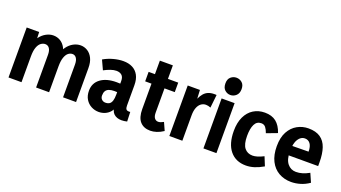

<svg xmlns="http://www.w3.org/2000/svg" viewBox="-65 -1434 3651 2054"><g transform="rotate(20 1761.0 -407.5)"><path d="M832 0H684V-372Q684 -420 667 -445Q650 -470 622 -470Q596 -470 574 -452.5Q552 -435 538.5 -396Q525 -357 525 -294V0H377V-372Q377 -420 359.5 -445Q342 -470 312 -470Q286 -470 262.5 -452.5Q239 -435 225 -396Q211 -357 211 -294V0H63V-569H205L211 -398H163Q178 -460 209.5 -502Q241 -544 281.5 -565.5Q322 -587 362 -587Q405 -587 441 -566Q477 -545 500 -502.5Q523 -460 525 -397H475Q490 -460 520.5 -502Q551 -544 591 -565.5Q631 -587 673 -587Q715 -587 751.5 -564.5Q788 -542 810 -497.5Q832 -453 832 -386Z M1233 -114H1257Q1248 -69 1223 -40Q1198 -11 1164 3Q1130 17 1094 17Q1049 17 1009 -4Q969 -25 944.5 -65Q920 -105 920 -162Q920 -249 986.5 -298.5Q1053 -348 1167 -348Q1187 -348 1219.5 -346.5Q1252 -345 1275 -340V-244Q1250 -248 1227.5 -249.5Q1205 -251 1176 -251Q1140 -251 1116 -241.5Q1092 -232 1080.5 -212.5Q1069 -193 1069 -162Q1069 -134 1086 -117.5Q1103 -101 1128 -101Q1157 -101 1174.5 -113Q1192 -125 1200.5 -152Q1209 -179 1209 -223V-377Q1209 -422 1186 -442Q1163 -462 1125 -462Q1095 -462 1059 -449.5Q1023 -437 986 -417L937 -523Q986 -552 1046 -568.5Q1106 -585 1160 -585Q1220 -585 1264 -562.5Q1308 -540 1332.5 -495Q1357 -450 1357 -382V-151Q1357 -123 1366 -110.5Q1375 -98 1397 -98Q1400 -98 1404.5 -98Q1409 -98 1413 -99L1417 9Q1401 13 1384.5 15Q1368 17 1354 17Q1300 17 1266.5 -13.5Q1233 -44 1233 -114Z M1681 17Q1606 17 1564.5 -29.5Q1523 -76 1523 -172V-723H1671V-184Q1671 -143 1687 -122.5Q1703 -102 1729 -102Q1742 -102 1757.5 -107.5Q1773 -113 1789 -122L1829 -33Q1790 -7 1752.5 5Q1715 17 1681 17ZM1451 -461V-569H1788V-461Z M1894 0V-575H2033L2042 -398H2012Q2033 -487 2074.5 -536.5Q2116 -586 2192 -586Q2199 -586 2205.5 -586Q2212 -586 2219 -585L2203 -436Q2175 -448 2149 -448Q2118 -448 2093.5 -429.5Q2069 -411 2055.5 -375.5Q2042 -340 2042 -289V0Z M2282 0V-569H2430V0ZM2356 -635Q2320 -635 2292.5 -660Q2265 -685 2265 -735Q2265 -784 2293 -808Q2321 -832 2357 -832Q2393 -832 2421 -808Q2449 -784 2449 -735Q2449 -686 2420.5 -660.5Q2392 -635 2356 -635Z M2769 17Q2654 17 2588.5 -62Q2523 -141 2523 -288Q2523 -382 2554.5 -448.5Q2586 -515 2642 -550Q2698 -585 2771 -585Q2850 -585 2899.5 -546Q2949 -507 2976 -427L2854 -381Q2841 -419 2823 -442Q2805 -465 2773 -465Q2722 -465 2698.5 -417.5Q2675 -370 2675 -286Q2675 -191 2708.5 -149Q2742 -107 2801 -107Q2824 -107 2855 -116Q2886 -125 2925 -145L2966 -44Q2912 -13 2864.5 2Q2817 17 2769 17Z M3284 17Q3205 17 3143 -18.5Q3081 -54 3046 -123Q3011 -192 3011 -291Q3011 -391 3046.5 -456Q3082 -521 3140.5 -553.5Q3199 -586 3267 -586Q3351 -586 3402.5 -551Q3454 -516 3477 -448.5Q3500 -381 3500 -285V-242H3094L3096 -349L3351 -352Q3351 -382 3345 -404.5Q3339 -427 3328 -442Q3317 -457 3301.5 -464.5Q3286 -472 3266 -472Q3222 -472 3192 -426Q3162 -380 3162 -286Q3162 -195 3199.5 -148.5Q3237 -102 3297 -102Q3334 -102 3370 -113Q3406 -124 3446 -146L3489 -48Q3440 -14 3387.5 1.5Q3335 17 3284 17Z"/></g></svg>

Font: Yaldevi ExtraLight
Style: Bold
Weight: 700
Version: Version 1.100